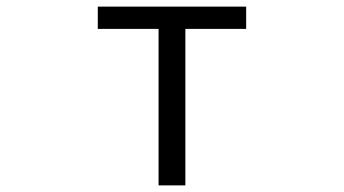

<svg xmlns="http://www.w3.org/2000/svg" viewBox="-20 -560 1040 580"><path d="M459 0V-472.7H275.4V-540H723.6V-472.7H540V0Z"/></svg>

Font: GenEi Gothic M SemiLight
Style: Regular
Weight: 350
Designer: o_tamon (Modified); [Source Han Sans]
Ryoko NISHIZUKA  (kana & ideographs); Paul D. Hunt (Latin, Greek & Cyrillic); Wenl
Version: Version 1.1a;Original Version 1.004